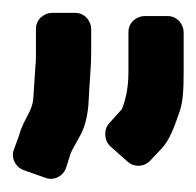

<svg xmlns="http://www.w3.org/2000/svg" viewBox="-43 -680 306 299"><path d="M156 -428C166 -419 182 -420 191 -430L209 -449C221 -462 228 -481 237 -507C242 -522 243 -541 243 -568V-630C243 -641 234 -655 218 -655H182C171 -655 157 -646 157 -630V-568C157 -547 154 -529 148 -513C146 -508 145 -508 145 -508L127 -488C118 -478 119 -461 129 -452ZM99 -600V-635C99 -646 90 -660 74 -660H38C27 -660 13 -651 13 -635V-600C13 -590 13 -583 12 -575L9 -529C8 -506 -6 -496 -13 -470L-21 -448C-27 -434 -18 -419 -6 -415L28 -403C41 -398 56 -406 60 -419L67 -441C67 -442 74 -455 83 -471C89 -483 94 -500 95 -522C96 -548 99 -574 99 -600Z"/></svg>

Font: Reckless Catfish
Style: Heavy
Weight: 400
Foundry: Cannot Into Space Fonts
Version: Version 0.2894